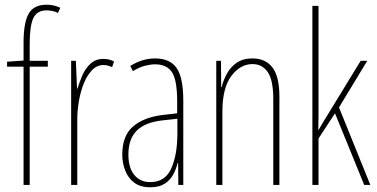

<svg xmlns="http://www.w3.org/2000/svg" viewBox="-20 -785 1599 815"><path d="M183 -502H106V0H80V-502H10V-523L80 -528V-605Q80 -688 101.5 -726.5Q123 -765 178 -765Q196 -765 211 -761Q226 -757 236 -752L226 -730Q215 -736 202 -738.5Q189 -741 177 -741Q137 -741 121.5 -708Q106 -675 106 -598V-527H183Z M419 -535Q429 -535 441.5 -532.5Q454 -530 464 -524L456 -500Q450 -503 440 -506Q430 -509 419 -509Q392 -509 371 -487.5Q350 -466 336 -431.5Q322 -397 315 -356.5Q308 -316 308 -277V0H282V-527H302L307 -409H309Q317 -436 329.5 -465Q342 -494 364 -514.5Q386 -535 419 -535Z M638 -537Q701 -537 729.5 -496.5Q758 -456 758 -358V0H737L736 -93H734Q728 -68 715.5 -44.5Q703 -21 679.5 -5.5Q656 10 618 10Q576 10 550 -9.5Q524 -29 511.5 -61Q499 -93 499 -129Q499 -208 544 -247.5Q589 -287 671 -297L732 -304V-355Q732 -445 710 -478.5Q688 -512 638 -512Q620 -512 596 -506Q572 -500 544 -483L533 -505Q584 -537 638 -537ZM670 -274Q596 -266 560.5 -230.5Q525 -195 525 -129Q525 -73 550 -42.5Q575 -12 618 -12Q681 -12 707 -70Q733 -128 733 -220V-281Z M1052 -537Q1107 -537 1136.5 -498.5Q1166 -460 1166 -375V0H1140V-365Q1140 -445 1116.5 -479Q1093 -513 1052 -513Q1000 -513 962 -462.5Q924 -412 924 -311V0H898V-527H918L919 -415H921Q928 -445 943.5 -473Q959 -501 985.5 -519Q1012 -537 1052 -537Z M1332 -361Q1332 -326 1332 -296.5Q1332 -267 1331 -233H1332Q1342 -250 1348 -260.5Q1354 -271 1363 -285L1511 -527H1539L1419 -329L1552 0H1526L1402 -304L1332 -197V0H1306V-760H1332Z"/></svg>

Font: Noto Sans Thai Looped ExtraCondensed Thin
Style: Regular
Weight: 100
Width: 2
Designer: Sasikarn Vongin, Ben Mitchell
Foundry: The Fontpad Ltd
Version: Version 1.001; ttfautohint (v1.8.4.7-5d5b)